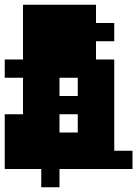

<svg xmlns="http://www.w3.org/2000/svg" viewBox="-20 -713 579 810"><path d="M231 -231V-154H308V-231ZM308 -308V-385H231V-308ZM0 0V-231H77V-385H0V-462H77V-693H385V-616H462V-539H385V-462H462V-77H539V0H231V77H154V0Z"/></svg>

Font: Coral Pixels
Style: Regular
Weight: 400
Designer: Tanukizamurai
Foundry: TanukiFont
Version: Version 1.000; ttfautohint (v1.8.4.7-5d5b)